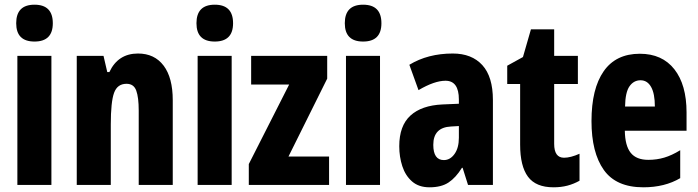

<svg xmlns="http://www.w3.org/2000/svg" viewBox="-20 -788 2975 818"><path d="M127 -768Q205 -768 205 -689Q205 -611 127 -611Q49 -611 49 -689Q49 -768 127 -768ZM199 -550V0H54V-550Z M568 -560Q638 -560 677 -508.5Q716 -457 716 -361V0H571V-317Q571 -373 560.5 -402Q550 -431 519 -431Q480 -431 466 -392.5Q452 -354 452 -258V0H307V-550H421L437 -481H446Q483 -560 568 -560Z M895 -768Q973 -768 973 -689Q973 -611 895 -611Q817 -611 817 -689Q817 -768 895 -768ZM967 -550V0H822V-550Z M1382 0H1040V-89L1212 -428H1050V-550H1374V-453L1209 -121H1382Z M1527 -768Q1605 -768 1605 -689Q1605 -611 1527 -611Q1449 -611 1449 -689Q1449 -768 1527 -768ZM1599 -550V0H1454V-550Z M1909 -560Q1990 -560 2035 -510.5Q2080 -461 2080 -362V0H1974L1951 -73H1948Q1922 -31 1891 -10.5Q1860 10 1810 10Q1764 10 1735.5 -15Q1707 -40 1694 -80Q1681 -120 1681 -165Q1681 -252 1728.5 -295.5Q1776 -339 1865 -343L1935 -346V-364Q1935 -444 1878 -444Q1831 -444 1763 -404L1724 -512Q1803 -560 1909 -560ZM1901 -249Q1826 -245 1826 -171Q1826 -106 1871 -106Q1898 -106 1916.5 -132Q1935 -158 1935 -201V-251Z M2383 -116Q2411 -116 2449 -133V-18Q2424 -4 2397 3Q2370 10 2338 10Q2263 10 2229.5 -35Q2196 -80 2196 -172V-430H2141V-508L2208 -545L2242 -663H2341V-550H2442V-430H2341V-175Q2341 -116 2383 -116Z M2706 -559Q2801 -559 2853 -493Q2905 -427 2905 -309V-231H2642Q2643 -167 2667 -137Q2691 -107 2742 -107Q2778 -107 2810 -116.5Q2842 -126 2878 -148V-29Q2812 10 2721 10Q2605 10 2552.5 -64Q2500 -138 2500 -272Q2500 -410 2552 -484.5Q2604 -559 2706 -559ZM2709 -446Q2680 -446 2662 -420.5Q2644 -395 2643 -334H2770Q2770 -389 2754 -417.5Q2738 -446 2709 -446Z"/></svg>

Font: Noto Sans Ethiopic ExtraCondensed ExtraBold
Style: Regular
Weight: 800
Width: 2
Designer: Monotype Design Team
Foundry: Monotype Imaging Inc.
Version: Version 2.102; ttfautohint (v1.8.4.7-5d5b)